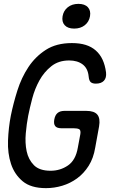

<svg xmlns="http://www.w3.org/2000/svg" viewBox="-20 -964 640 994"><path d="M396 -270Q399 -290 390 -295Q381 -300 361 -300H298Q275 -300 266 -311Q257 -322 261 -345Q265 -368 278 -379Q291 -390 314 -390H427Q468 -390 484 -370.5Q500 -351 493 -310L473 -200Q464 -145 439 -105.5Q414 -66 379 -40.5Q344 -15 302.5 -2.5Q261 10 218 10Q140 10 97.5 -25.5Q55 -61 37 -115.5Q19 -170 21.5 -236.5Q24 -303 36 -365Q49 -429 70 -495.5Q91 -562 127 -616.5Q163 -671 217.5 -706Q272 -741 352 -741Q393 -741 423.5 -731.5Q454 -722 476 -702.5Q498 -683 511 -655Q524 -627 529 -589Q532 -561 518 -546Q504 -531 476 -531Q459 -531 450 -538.5Q441 -546 439 -568Q435 -610 408 -630.5Q381 -651 338 -651Q283 -651 245.5 -621Q208 -591 184 -547.5Q160 -504 147 -454.5Q134 -405 126 -365Q118 -324 113.5 -274Q109 -224 118 -181Q127 -138 155.5 -109Q184 -80 242 -80Q292 -80 332 -107.5Q372 -135 383 -200ZM364 -816Q331 -816 315 -833.5Q299 -851 304 -880Q309 -909 331 -926.5Q353 -944 386 -944Q419 -944 435 -926.5Q451 -909 446 -880Q441 -851 419 -833.5Q397 -816 364 -816Z"/></svg>

Font: Maple Mono NL
Style: Italic
Weight: 400
Italic angle: -10°
Monospace: yes
Designer: subframe7536
Version: Version 7.000